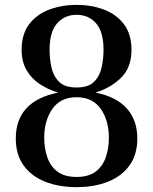

<svg xmlns="http://www.w3.org/2000/svg" viewBox="-20 -758 629 790"><path d="M295 12Q222 12 165.5 -10.5Q109 -33 77 -77.5Q45 -122 45 -188Q45 -342 219 -377Q179 -389 144.5 -411.5Q110 -434 89.5 -469Q69 -504 69 -553Q69 -618 100.5 -659Q132 -700 184 -719Q236 -738 295 -738Q355 -738 406.5 -719Q458 -700 489.5 -659Q521 -618 521 -553Q521 -480 478 -438Q435 -396 373 -377Q459 -360 502 -311.5Q545 -263 545 -188Q545 -122 513 -77.5Q481 -33 424.5 -10.5Q368 12 295 12ZM295 -30Q344 -30 373 -51.5Q402 -73 415 -110Q428 -147 428 -191Q428 -262 394.5 -310Q361 -358 295 -358Q229 -358 195.5 -310Q162 -262 162 -191Q162 -147 175 -110Q188 -73 217 -51.5Q246 -30 295 -30ZM295 -398Q344 -398 367.5 -422Q391 -446 398.5 -482Q406 -518 406 -553Q406 -627 375.5 -662Q345 -697 295 -697Q246 -697 215 -662Q184 -627 184 -553Q184 -518 191.5 -482Q199 -446 222.5 -422Q246 -398 295 -398Z"/></svg>

Font: Zen Old Mincho Black
Style: Regular
Weight: 900
Designer: Yoshimichi Ohira
Foundry: Positype
Version: Version 1.001